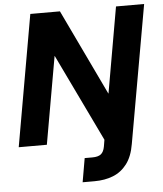

<svg xmlns="http://www.w3.org/2000/svg" viewBox="-60 -752 867 1020"><g transform="rotate(-5 373.5 -242.5)"><path d="M17 0 140 -700H298L516 -243H517L597 -700H747L617 35Q606 101 576 140.5Q546 180 502 197.5Q458 215 402 215H339L361 88H402Q433 88 448 76Q463 64 468 36L474 0L250 -466H249L167 0Z"/></g></svg>

Font: DM Sans 28pt Black
Style: Italic
Weight: 900
Italic angle: -10°
Version: Version 4.004;gftools[0.9.30]